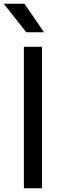

<svg xmlns="http://www.w3.org/2000/svg" viewBox="-21 -1009 352 1029"><path d="M0 0ZM107 -758H204V0H107ZM-1 -989H110L215 -836H120Z"/></svg>

Font: Biryani
Style: Regular
Weight: 400
Designer: Dan Reynolds and Mathieu Reguer
Foundry: Dan Reynolds and Mathieu Reguer
Version: Version 1.004; ttfautohint (v1.1) -l 5 -r 5 -G 72 -x 0 -D la